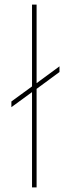

<svg xmlns="http://www.w3.org/2000/svg" viewBox="-20 -820 300 840"><path d="M240.2 -529.8V-504.9L140.1 -431.2V0H120.1V-417L29.8 -351.1V-376L120.1 -441.9V-799.8H140.1V-456.1Z"/></svg>

Font: Cooper Hewitt
Style: Thin
Weight: 701
Designer: Village Type and Design LLC
Foundry: Cooper Hewitt Smithsonian Design Museum
Version: 1.000